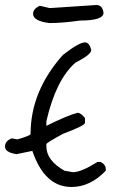

<svg xmlns="http://www.w3.org/2000/svg" viewBox="-20 -746 470 766"><path d="M319 -577Q337 -577 344 -546Q344 -528 281 -496Q203 -428 165 -262V-244Q252 -287 290 -296Q302 -296 319 -275V-256Q319 -245 231 -212Q165 -176 165 -171V-162Q165 -106 237 -65L271 -59Q304 -59 369 -100H381Q402 -90 402 -71V-65Q340 0 265 0Q158 0 109 -144L46 -131Q0 -138 0 -161Q0 -184 27 -194L50 -190Q102 -205 102 -212Q102 -382 231 -527Q296 -577 319 -577ZM183 -714 364 -726Q389 -726 393 -695Q393 -664 299 -664Q230 -654 177 -654Q112 -662 112 -691Q112 -711 139 -723L177 -714Z"/></svg>

Font: Just Me Again Down Here
Style: Regular
Weight: 400
Designer: Kimberly Geswein
Foundry: Kimberly Geswein
Version: Version 1.002 2007